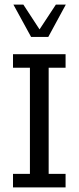

<svg xmlns="http://www.w3.org/2000/svg" viewBox="-20 -820 344 840"><path d="M36.9 0V-59.3H110.9V-523.7H36.9V-583H266.9V-523.7H192.9V-59.3H266.9V0ZM116 -658.5 38.7 -799.8H82.2L153 -691.4L224.4 -799.8H267.9L191.3 -658.5Z"/></svg>

Font: Rokkitt SemiBold
Style: Regular
Weight: 600
Designer: Vernon Adams
Foundry: Vernon Adams
Version: Version 3.103